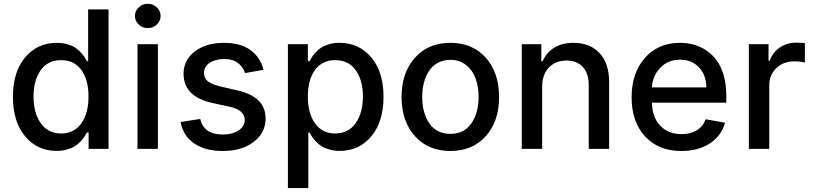

<svg xmlns="http://www.w3.org/2000/svg" viewBox="-20 -776 4237 1001"><path d="M275.4 10.7Q174.3 10.7 110.8 -65.4Q47.4 -141.6 47.4 -271.5Q47.4 -401.4 111.3 -477.1Q175.3 -552.7 276.4 -552.7Q305.2 -552.7 329.8 -545.7Q354.5 -538.6 369.6 -529.3Q384.8 -520 398.9 -504.9Q413.1 -489.7 419.2 -480.5Q425.3 -471.2 433.1 -457H439.5V-727.1H545.9V0H441.9V-85H433.1Q425.8 -71.8 418.9 -61.5Q412.1 -51.3 398.2 -36.6Q384.3 -22 368.4 -12.5Q352.5 -2.9 328.1 3.9Q303.7 10.7 275.4 10.7ZM298.8 -80.1Q366.2 -80.1 403.8 -132.6Q441.4 -185.1 441.4 -272.9Q441.4 -359.9 404.3 -411.1Q367.2 -462.4 298.8 -462.4Q229.5 -462.4 192.1 -409.9Q154.8 -357.4 154.8 -272.9Q154.8 -187.5 192.4 -133.8Q230 -80.1 298.8 -80.1Z M696.8 0V-545.4H803.2V0ZM750.5 -629.4Q722.7 -629.4 703.1 -648.2Q683.6 -667 683.6 -692.9Q683.6 -718.8 703.1 -737.5Q722.7 -756.3 750.5 -756.3Q777.8 -756.3 797.6 -737.5Q817.4 -718.8 817.4 -692.9Q817.4 -667 797.6 -648.2Q777.8 -629.4 750.5 -629.4Z M1354 -412.1 1257.8 -395Q1247.1 -426.8 1220.7 -447.5Q1194.3 -468.3 1148.9 -468.3Q1103 -468.3 1073 -448Q1043 -427.7 1043.5 -396.5Q1043 -369.1 1063.2 -352.5Q1083.5 -335.9 1128.9 -325.2L1215.8 -305.2Q1291 -288.1 1327.9 -251.7Q1364.7 -215.3 1364.7 -157.7Q1364.7 -83.5 1302.5 -36.1Q1240.2 11.2 1141.6 11.2Q1049.8 11.2 992.2 -28.3Q934.6 -67.9 921.4 -140.1L1023.9 -155.8Q1043 -74.7 1141.1 -74.7Q1192.4 -74.7 1224.1 -96.2Q1255.9 -117.7 1255.9 -149.9Q1255.9 -202.1 1178.7 -219.2L1086.4 -239.3Q937 -272.9 937 -391.1Q937 -463.4 996.1 -508.1Q1055.2 -552.7 1147.9 -552.7Q1233.4 -552.7 1285.2 -515.4Q1336.9 -478 1354 -412.1Z M1481 204.6V-545.4H1585V-457H1593.8Q1601.6 -471.2 1607.7 -480.5Q1613.8 -489.7 1627.7 -504.9Q1641.6 -520 1656.7 -529.3Q1671.9 -538.6 1696.5 -545.7Q1721.2 -552.7 1750 -552.7Q1851.1 -552.7 1915.3 -477.1Q1979.5 -401.4 1979.5 -271.5Q1979.5 -141.6 1916 -65.4Q1852.5 10.7 1751.5 10.7Q1723.1 10.7 1698.7 3.9Q1674.3 -2.9 1658.4 -12.5Q1642.6 -22 1628.7 -36.6Q1614.7 -51.3 1607.9 -61.5Q1601.1 -71.8 1593.8 -85H1587.4V204.6ZM1585 -272.9Q1585 -185.1 1622.6 -132.6Q1660.2 -80.1 1727.5 -80.1Q1796.4 -80.1 1834.2 -134Q1872.1 -188 1872.1 -272.9Q1872.1 -357.4 1834.7 -409.9Q1797.4 -462.4 1727.5 -462.4Q1659.2 -462.4 1622.1 -411.1Q1585 -359.9 1585 -272.9Z M2073.7 -270Q2073.7 -397.5 2143.3 -475.1Q2212.9 -552.7 2328.1 -552.7Q2443.4 -552.7 2512.7 -475.1Q2582 -397.5 2582 -270Q2582 -143.6 2512.7 -66.2Q2443.4 11.2 2328.1 11.2Q2212.9 11.2 2143.3 -66.2Q2073.7 -143.6 2073.7 -270ZM2328.1 -78.1Q2399.4 -78.1 2437.3 -132.6Q2475.1 -187 2475.1 -270.5Q2475.1 -324.2 2459.5 -367.2Q2443.8 -410.2 2409.9 -437Q2376 -463.9 2328.1 -463.9Q2291.5 -463.9 2262.9 -448.5Q2234.4 -433.1 2216.8 -406.2Q2199.2 -379.4 2190.2 -345Q2181.2 -310.5 2181.2 -270.5Q2181.2 -186.5 2218.8 -132.3Q2256.3 -78.1 2328.1 -78.1Z M2806.6 -323.7V0H2700.2V-545.4H2802.2V-456.5H2809.1Q2828.6 -502 2869.4 -527.3Q2910.2 -552.7 2969.7 -552.7Q3055.2 -552.7 3105.5 -499.5Q3155.8 -446.3 3155.8 -347.2V0H3049.3V-334Q3049.3 -393.1 3018.6 -426.8Q2987.8 -460.4 2933.6 -460.4Q2877 -460.4 2841.8 -424.1Q2806.6 -387.7 2806.6 -323.7Z M3532.7 11.2Q3413.1 11.2 3343 -64.9Q3272.9 -141.1 3272.9 -269Q3272.9 -395.5 3342.3 -474.1Q3411.6 -552.7 3524.9 -552.7Q3563 -552.7 3597.4 -543.2Q3631.8 -533.7 3663.1 -512.7Q3694.3 -491.7 3717 -460.4Q3739.7 -429.2 3753.2 -382.6Q3766.6 -335.9 3766.6 -278.3V-240.7H3378.9Q3380.9 -163.1 3422.9 -119.9Q3464.8 -76.7 3533.7 -76.7Q3579.6 -76.7 3612.3 -96.4Q3645 -116.2 3659.2 -154.3L3759.8 -136.2Q3741.7 -68.8 3681.4 -28.8Q3621.1 11.2 3532.7 11.2ZM3378.9 -320.3H3662.6Q3662.1 -383.8 3624.5 -424.3Q3586.9 -464.8 3525.9 -464.8Q3462.9 -464.8 3422.6 -422.9Q3382.3 -380.9 3378.9 -320.3Z M3884.3 0V-545.4H3986.8V-459H3992.7Q4007.8 -502.4 4045.4 -528.1Q4083 -553.7 4131.3 -553.7Q4158.2 -553.7 4176.3 -551.3V-449.7Q4154.8 -456.1 4121.1 -456.1Q4064.5 -456.1 4027.6 -421.1Q3990.7 -386.2 3990.7 -333V0Z"/></svg>

Font: Karasuma Gothic
Style: Regular
Weight: 500
Designer: Rasmus Andersson / Ryoko Nishizuka
Foundry: Genbu
Version: Version 1.00